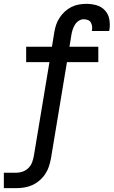

<svg xmlns="http://www.w3.org/2000/svg" viewBox="-50 -763 591 998"><path d="M-30 215V135H34Q51 135 68 129Q85 123 98 110Q111 97 117 80.5Q123 64 126 47L207 -440H86V-520H220L232 -594Q235 -614 241.5 -633.5Q248 -653 259.5 -670.5Q271 -688 286.5 -702.5Q302 -717 321 -726.5Q340 -736 360 -739.5Q380 -743 399 -743Q427 -743 452.5 -735.5Q478 -728 495.5 -709Q513 -690 518 -663.5Q523 -637 519 -609L517 -602H427L428 -605Q430 -616 428.5 -627Q427 -638 422 -646.5Q417 -655 406.5 -659Q396 -663 385 -663Q372 -663 359.5 -655Q347 -647 339.5 -634.5Q332 -622 327.5 -608.5Q323 -595 321 -581L311 -520H461V-440H298L215 60Q211 81 204.5 101.5Q198 122 185.5 141Q173 160 155.5 175Q138 190 118 199Q98 208 76.5 211.5Q55 215 34 215Z"/></svg>

Font: Iosevka SS18 Medium
Style: Italic
Weight: 500
Italic angle: -9°
Monospace: yes
Designer: Belleve Invis
Foundry: Belleve Invis
Version: Version 25.1.1; ttfautohint (v1.8.4)